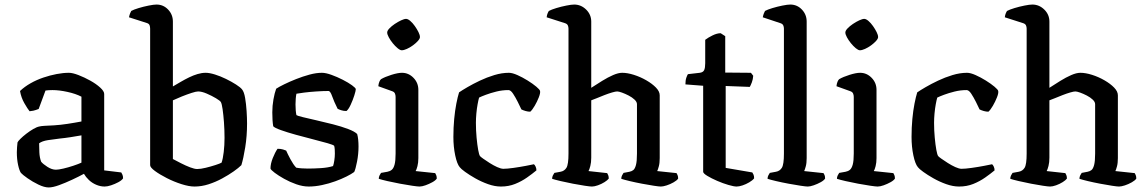

<svg xmlns="http://www.w3.org/2000/svg" viewBox="-20 -820 5032 844"><path d="M194 4Q175 4 149 -8.5Q123 -21 101 -36.5Q79 -52 72 -60Q65 -70 59.5 -95Q54 -120 54 -151Q54 -163 55 -173.5Q56 -184 57 -194Q59 -199 69.5 -209.5Q80 -220 95.5 -232Q111 -244 126.5 -253Q142 -262 153 -264Q160 -266 177.5 -267Q195 -268 217 -269Q231 -270 246 -271.5Q261 -273 276.5 -275.5Q292 -278 307.5 -280.5Q323 -283 338 -286V-395Q313 -408 276.5 -416Q240 -424 211 -424Q202 -424 194 -423.5Q186 -423 180 -422L150 -341Q146 -340 137.5 -336.5Q129 -333 110 -331Q101 -342 87 -366.5Q73 -391 68 -420Q88 -439 114.5 -454Q141 -469 170.5 -479Q200 -489 229 -494.5Q258 -500 283 -500Q299 -500 325 -490Q351 -480 377 -465.5Q403 -451 420.5 -435Q438 -419 438 -407V-71L513 -62Q515 -59 518 -52.5Q521 -46 521 -36Q515 -27 500 -19Q485 -11 468.5 -5.5Q452 0 440 0Q421 0 402.5 -8Q384 -16 370.5 -29Q357 -42 349 -56Q327 -44 297 -30Q267 -16 239.5 -6Q212 4 194 4ZM226 -74Q237 -74 258.5 -79Q280 -84 302.5 -91.5Q325 -99 338 -105V-225Q316 -221 290 -217Q264 -213 243 -211Q217 -208 191 -204Q165 -200 152 -190Q152 -174 153 -150.5Q154 -127 161 -109Q169 -99 188.5 -86.5Q208 -74 226 -74Z M835 0Q811 0 778 -10.5Q745 -21 713.5 -37Q682 -53 661 -68.5Q640 -84 640 -94V-694Q640 -702 637.5 -709Q635 -716 625 -719L547 -744Q549 -754 552 -761.5Q555 -769 557 -772Q568 -778 589.5 -784.5Q611 -791 633.5 -795.5Q656 -800 668 -800Q698 -800 719 -778Q740 -756 740 -725V-440Q757 -450 775 -460.5Q793 -471 811.5 -480Q830 -489 848.5 -494.5Q867 -500 884 -500Q901 -500 925 -492.5Q949 -485 973.5 -473Q998 -461 1017.5 -448.5Q1037 -436 1044 -427Q1053 -416 1057.5 -389.5Q1062 -363 1064 -332Q1066 -301 1066 -277Q1066 -222 1058 -172.5Q1050 -123 1041 -94Q1029 -82 1007 -66.5Q985 -51 956.5 -35.5Q928 -20 897 -10Q866 0 835 0ZM847 -77Q862 -77 884.5 -82.5Q907 -88 927 -94.5Q947 -101 954 -105Q960 -122 963.5 -152Q967 -182 967 -214Q967 -249 964.5 -282.5Q962 -316 958.5 -340Q955 -364 951 -371Q948 -377 929.5 -388Q911 -399 889 -408.5Q867 -418 851 -418Q842 -418 822 -411.5Q802 -405 779.5 -396Q757 -387 740 -379V-121Q755 -113 775.5 -102.5Q796 -92 815.5 -84.5Q835 -77 847 -77Z M1337 0Q1311 0 1282.5 -10Q1254 -20 1229 -34Q1204 -48 1187.5 -60.5Q1171 -73 1169 -79Q1169 -100 1179 -125Q1189 -150 1200 -166Q1214 -166 1224 -163Q1234 -160 1238 -158Q1244 -144 1256.5 -120.5Q1269 -97 1282 -83Q1292 -81 1305.5 -80Q1319 -79 1333 -79Q1360 -79 1391 -81Q1422 -83 1444 -90Q1447 -98 1449.5 -114Q1452 -130 1452 -145Q1452 -153 1451.5 -162.5Q1451 -172 1449 -179Q1446 -183 1420 -190.5Q1394 -198 1356.5 -207.5Q1319 -217 1281 -227.5Q1243 -238 1215 -248Q1187 -258 1181 -265Q1179 -277 1178 -292Q1177 -307 1177 -326Q1177 -355 1182 -383Q1187 -411 1194 -430Q1206 -438 1229.5 -449.5Q1253 -461 1282 -472.5Q1311 -484 1340.5 -492Q1370 -500 1395 -500Q1412 -500 1437 -491Q1462 -482 1486.5 -469.5Q1511 -457 1527.5 -445Q1544 -433 1544 -428Q1544 -421 1537.5 -400.5Q1531 -380 1521.5 -359.5Q1512 -339 1503 -332Q1490 -332 1479.5 -335.5Q1469 -339 1464 -342Q1448 -374 1440 -397Q1432 -420 1424 -420Q1400 -420 1370.5 -418Q1341 -416 1317 -413Q1293 -410 1283 -408Q1281 -399 1280 -385.5Q1279 -372 1279 -361Q1279 -347 1280 -335Q1281 -323 1283 -314Q1287 -311 1311.5 -305Q1336 -299 1371.5 -291Q1407 -283 1444 -273.5Q1481 -264 1510 -253Q1539 -242 1550 -231Q1553 -221 1554.5 -206.5Q1556 -192 1556 -176Q1556 -143 1549.5 -109.5Q1543 -76 1537 -64Q1525 -55 1503 -44Q1481 -33 1453.5 -23Q1426 -13 1395.5 -6.5Q1365 0 1337 0Z M1824 0Q1816 0 1792 -3.5Q1768 -7 1738.5 -12.5Q1709 -18 1683 -24Q1657 -30 1645 -34Q1645 -42 1648.5 -49Q1652 -56 1655 -60L1683 -65Q1694 -67 1702 -73.5Q1710 -80 1714.5 -96.5Q1719 -113 1719 -145V-394Q1719 -402 1716 -409Q1713 -416 1704 -419L1643 -441Q1644 -452 1647.5 -460.5Q1651 -469 1655 -472Q1672 -482 1700.5 -491Q1729 -500 1747 -500Q1776 -500 1797.5 -478Q1819 -456 1819 -425V-125Q1819 -105 1815 -89.5Q1811 -74 1807 -68L1893 -59Q1895 -56 1897.5 -50Q1900 -44 1900 -35Q1895 -27 1880.5 -19Q1866 -11 1850.5 -5.5Q1835 0 1824 0ZM1746 -599Q1739 -599 1728 -608Q1717 -617 1706.5 -630Q1696 -643 1689 -656Q1682 -669 1682 -677Q1682 -685 1691.5 -695Q1701 -705 1715 -714.5Q1729 -724 1743 -730.5Q1757 -737 1765 -737Q1773 -737 1783.5 -728Q1794 -719 1803.5 -705.5Q1813 -692 1819.5 -679Q1826 -666 1826 -657Q1826 -650 1817 -640Q1808 -630 1795 -620.5Q1782 -611 1768.5 -605Q1755 -599 1746 -599Z M2182 0Q2155 0 2125.5 -10.5Q2096 -21 2069.5 -36Q2043 -51 2024.5 -64.5Q2006 -78 2001 -85Q1989 -99 1981 -137Q1973 -175 1973 -218Q1973 -259 1976.5 -296.5Q1980 -334 1986 -364.5Q1992 -395 1998 -414Q2011 -423 2035 -437Q2059 -451 2089.5 -465.5Q2120 -480 2153 -490Q2186 -500 2217 -500Q2232 -500 2254.5 -490Q2277 -480 2299.5 -466Q2322 -452 2337.5 -439Q2353 -426 2354 -420Q2356 -411 2348.5 -392Q2341 -373 2330.5 -355Q2320 -337 2311 -329Q2301 -329 2290.5 -332Q2280 -335 2272 -339Q2266 -352 2256 -372Q2246 -392 2235.5 -408Q2225 -424 2215 -424Q2188 -424 2162 -417.5Q2136 -411 2116 -403.5Q2096 -396 2086 -391Q2083 -381 2079.5 -362Q2076 -343 2074 -321Q2072 -299 2072 -280Q2072 -247 2075 -215Q2078 -183 2082 -161Q2086 -139 2090 -134Q2092 -131 2104 -122.5Q2116 -114 2132.5 -103.5Q2149 -93 2165.5 -85.5Q2182 -78 2193 -78Q2209 -78 2237.5 -82Q2266 -86 2292 -91Q2318 -96 2327 -98Q2331 -95 2334.5 -87.5Q2338 -80 2338 -71Q2320 -56 2296.5 -39.5Q2273 -23 2244.5 -11.5Q2216 0 2182 0Z M2582 0Q2574 0 2550.5 -3.5Q2527 -7 2498.5 -12.5Q2470 -18 2444.5 -24Q2419 -30 2407 -34Q2407 -42 2410.5 -49Q2414 -56 2417 -60L2444 -65Q2461 -68 2470 -82.5Q2479 -97 2479 -145V-694Q2479 -702 2476 -708.5Q2473 -715 2464 -718L2383 -744Q2384 -754 2387.5 -762Q2391 -770 2393 -772Q2404 -778 2425.5 -784.5Q2447 -791 2469.5 -795.5Q2492 -800 2504 -800Q2534 -800 2556.5 -778Q2579 -756 2579 -725V-434Q2602 -449 2627 -464.5Q2652 -480 2675 -490Q2698 -500 2715 -500Q2738 -500 2766.5 -491Q2795 -482 2821 -467Q2847 -452 2863.5 -435Q2880 -418 2880 -401V-125Q2880 -103 2876 -88.5Q2872 -74 2869 -68L2954 -59Q2956 -56 2958.5 -50Q2961 -44 2961 -35Q2956 -27 2941 -18.5Q2926 -10 2910.5 -5Q2895 0 2885 0Q2877 0 2854 -3.5Q2831 -7 2802 -12.5Q2773 -18 2748 -24Q2723 -30 2711 -34Q2711 -42 2714.5 -49Q2718 -56 2721 -60L2747 -65Q2757 -67 2764 -72.5Q2771 -78 2775.5 -94.5Q2780 -111 2780 -145V-362Q2780 -372 2769.5 -382Q2759 -392 2743.5 -400Q2728 -408 2714 -413Q2700 -418 2693 -418Q2686 -418 2670.5 -413.5Q2655 -409 2637 -402Q2619 -395 2603.5 -388.5Q2588 -382 2579 -379V-127Q2579 -106 2575 -90.5Q2571 -75 2567 -68L2649 -59Q2651 -56 2653.5 -50Q2656 -44 2656 -35Q2651 -28 2637.5 -19.5Q2624 -11 2608.5 -5.5Q2593 0 2582 0Z M3218 0Q3206 0 3182 -7Q3158 -14 3132.5 -25Q3107 -36 3089 -47Q3071 -58 3071 -65V-443L2993 -449Q2993 -467 2997 -478.5Q3001 -490 3004 -494L3056 -500Q3071 -502 3075.5 -512Q3080 -522 3080 -542V-645Q3093 -655 3112.5 -664.5Q3132 -674 3148 -674L3168 -661V-501L3281 -500L3291 -487Q3290 -471 3285 -458Q3280 -445 3276 -438L3170 -442V-82L3287 -62Q3289 -59 3292 -53Q3295 -47 3295 -36Q3288 -27 3273.5 -18.5Q3259 -10 3244 -5Q3229 0 3218 0Z M3531 0Q3523 0 3499.5 -3.5Q3476 -7 3446.5 -12.5Q3417 -18 3391.5 -24Q3366 -30 3354 -34Q3354 -42 3357.5 -49Q3361 -56 3364 -60L3391 -65Q3408 -68 3417 -82.5Q3426 -97 3426 -145V-694Q3426 -702 3423 -708.5Q3420 -715 3411 -718L3333 -744Q3335 -754 3338 -761.5Q3341 -769 3343 -772Q3354 -778 3375.5 -784.5Q3397 -791 3419.5 -795.5Q3442 -800 3454 -800Q3484 -800 3505 -778Q3526 -756 3526 -725V-125Q3526 -103 3522 -88.5Q3518 -74 3515 -68L3600 -59Q3602 -56 3604.5 -50.5Q3607 -45 3607 -35Q3602 -27 3587.5 -19Q3573 -11 3557 -5.5Q3541 0 3531 0Z M3838 0Q3830 0 3806 -3.5Q3782 -7 3752.5 -12.5Q3723 -18 3697 -24Q3671 -30 3659 -34Q3659 -42 3662.5 -49Q3666 -56 3669 -60L3697 -65Q3708 -67 3716 -73.5Q3724 -80 3728.5 -96.5Q3733 -113 3733 -145V-394Q3733 -402 3730 -409Q3727 -416 3718 -419L3657 -441Q3658 -452 3661.5 -460.5Q3665 -469 3669 -472Q3686 -482 3714.5 -491Q3743 -500 3761 -500Q3790 -500 3811.5 -478Q3833 -456 3833 -425V-125Q3833 -105 3829 -89.5Q3825 -74 3821 -68L3907 -59Q3909 -56 3911.5 -50Q3914 -44 3914 -35Q3909 -27 3894.5 -19Q3880 -11 3864.5 -5.5Q3849 0 3838 0ZM3760 -599Q3753 -599 3742 -608Q3731 -617 3720.5 -630Q3710 -643 3703 -656Q3696 -669 3696 -677Q3696 -685 3705.5 -695Q3715 -705 3729 -714.5Q3743 -724 3757 -730.5Q3771 -737 3779 -737Q3787 -737 3797.5 -728Q3808 -719 3817.5 -705.5Q3827 -692 3833.5 -679Q3840 -666 3840 -657Q3840 -650 3831 -640Q3822 -630 3809 -620.5Q3796 -611 3782.5 -605Q3769 -599 3760 -599Z M4196 0Q4169 0 4139.5 -10.5Q4110 -21 4083.5 -36Q4057 -51 4038.5 -64.5Q4020 -78 4015 -85Q4003 -99 3995 -137Q3987 -175 3987 -218Q3987 -259 3990.5 -296.5Q3994 -334 4000 -364.5Q4006 -395 4012 -414Q4025 -423 4049 -437Q4073 -451 4103.5 -465.5Q4134 -480 4167 -490Q4200 -500 4231 -500Q4246 -500 4268.5 -490Q4291 -480 4313.5 -466Q4336 -452 4351.5 -439Q4367 -426 4368 -420Q4370 -411 4362.5 -392Q4355 -373 4344.5 -355Q4334 -337 4325 -329Q4315 -329 4304.5 -332Q4294 -335 4286 -339Q4280 -352 4270 -372Q4260 -392 4249.5 -408Q4239 -424 4229 -424Q4202 -424 4176 -417.5Q4150 -411 4130 -403.5Q4110 -396 4100 -391Q4097 -381 4093.5 -362Q4090 -343 4088 -321Q4086 -299 4086 -280Q4086 -247 4089 -215Q4092 -183 4096 -161Q4100 -139 4104 -134Q4106 -131 4118 -122.5Q4130 -114 4146.5 -103.5Q4163 -93 4179.5 -85.5Q4196 -78 4207 -78Q4223 -78 4251.5 -82Q4280 -86 4306 -91Q4332 -96 4341 -98Q4345 -95 4348.5 -87.5Q4352 -80 4352 -71Q4334 -56 4310.5 -39.5Q4287 -23 4258.5 -11.5Q4230 0 4196 0Z M4596 0Q4588 0 4564.5 -3.5Q4541 -7 4512.5 -12.5Q4484 -18 4458.5 -24Q4433 -30 4421 -34Q4421 -42 4424.5 -49Q4428 -56 4431 -60L4458 -65Q4475 -68 4484 -82.5Q4493 -97 4493 -145V-694Q4493 -702 4490 -708.5Q4487 -715 4478 -718L4397 -744Q4398 -754 4401.5 -762Q4405 -770 4407 -772Q4418 -778 4439.5 -784.5Q4461 -791 4483.5 -795.5Q4506 -800 4518 -800Q4548 -800 4570.5 -778Q4593 -756 4593 -725V-434Q4616 -449 4641 -464.5Q4666 -480 4689 -490Q4712 -500 4729 -500Q4752 -500 4780.5 -491Q4809 -482 4835 -467Q4861 -452 4877.5 -435Q4894 -418 4894 -401V-125Q4894 -103 4890 -88.5Q4886 -74 4883 -68L4968 -59Q4970 -56 4972.5 -50Q4975 -44 4975 -35Q4970 -27 4955 -18.5Q4940 -10 4924.5 -5Q4909 0 4899 0Q4891 0 4868 -3.5Q4845 -7 4816 -12.5Q4787 -18 4762 -24Q4737 -30 4725 -34Q4725 -42 4728.5 -49Q4732 -56 4735 -60L4761 -65Q4771 -67 4778 -72.5Q4785 -78 4789.5 -94.5Q4794 -111 4794 -145V-362Q4794 -372 4783.5 -382Q4773 -392 4757.5 -400Q4742 -408 4728 -413Q4714 -418 4707 -418Q4700 -418 4684.5 -413.5Q4669 -409 4651 -402Q4633 -395 4617.5 -388.5Q4602 -382 4593 -379V-127Q4593 -106 4589 -90.5Q4585 -75 4581 -68L4663 -59Q4665 -56 4667.5 -50Q4670 -44 4670 -35Q4665 -28 4651.5 -19.5Q4638 -11 4622.5 -5.5Q4607 0 4596 0Z"/></svg>

Font: Texturina Medium 12pt Medium
Style: Regular
Weight: 500
Version: Version 1.002